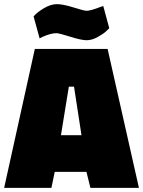

<svg xmlns="http://www.w3.org/2000/svg" viewBox="-25 -906 690 926"><path d="M-5 0 143 -670H494L645 0H411L392 -77H239L223 0ZM307 -488 269 -254H368L332 -488ZM247 -746Q220 -746 180 -728L166 -721L137 -827Q154 -847 187 -866.5Q220 -886 249.5 -886Q279 -886 330 -870Q381 -854 392 -854Q412 -854 458 -872L473 -877L502 -770Q496 -764 485.5 -754Q475 -744 447 -728Q419 -712 393 -712Q367 -712 313.5 -729Q260 -746 247 -746Z"/></svg>

Font: Titillium Web
Style: Black
Weight: 900
Version: Version 1.001;PS 35.000;hotconv 1.0.70;makeotf.lib2.5.55311